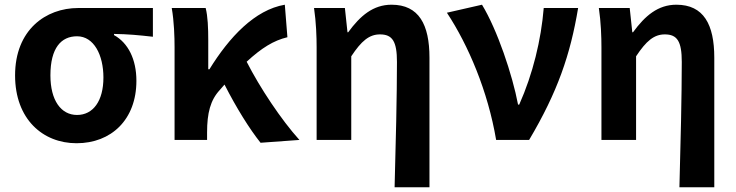

<svg xmlns="http://www.w3.org/2000/svg" viewBox="-20 -594 3125 815"><path d="M305 14C452 14 559 -86 559 -251C559 -342 524 -412 464 -445V-450C524 -449 567 -445 629 -438V-560H312C174 -560 44 -467 44 -274C44 -88 162 14 305 14ZM307 -106C239 -106 194 -168 194 -274C194 -391 240 -440 307 -440C379 -440 419 -360 419 -265C419 -165 375 -106 307 -106Z M721 0H859V-32C859 -114 873 -169 913 -212C920 -220 927 -228 933 -235C984 -135 1039 -47 1086 12L1251 0C1174 -85 1083 -222 1027 -332C1090 -390 1141 -422 1200 -436L1189 -574C1061 -552 953 -436 869 -300H864V-423C864 -475 862 -525 853 -560H709C719 -503 721 -437 721 -393Z M1655 201H1803V-349C1803 -490 1758 -574 1642 -574C1564 -574 1509 -527 1458 -457H1455L1444 -560H1313C1322 -499 1324 -437 1324 -393V0H1471V-355C1514 -420 1547 -448 1593 -448C1646 -448 1665 -418 1665 -331C1665 -193 1660 24 1655 201Z M2086 0H2226C2347 -204 2401 -362 2434 -560H2288C2277 -425 2242 -280 2184 -150H2179C2155 -277 2091 -467 2026 -574L1877 -540C1968 -402 2051 -207 2086 0Z M2864 201H3012V-349C3012 -490 2967 -574 2851 -574C2773 -574 2718 -527 2667 -457H2664L2653 -560H2522C2531 -499 2533 -437 2533 -393V0H2680V-355C2723 -420 2756 -448 2802 -448C2855 -448 2874 -418 2874 -331C2874 -193 2869 24 2864 201Z"/></svg>

Font: Noto Sans HK
Style: Bold
Weight: 700
Designer: Ryoko NISHIZUKA 西塚涼子 (kana, bopomofo & ideographs); Paul D. Hunt (Latin, Greek & Cyrillic); Sandoll Communications 산돌커뮤니
Foundry: Adobe
Version: Version 2.002;hotconv 1.0.116;makeotfexe 2.5.65601